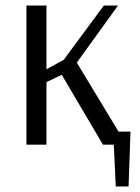

<svg xmlns="http://www.w3.org/2000/svg" viewBox="-20 -520 504 690"><path d="M406 -47H449L442 150H396L389 0H350L202 -251L147 -225V0H75V-500H147V-271L209 -305L353 -500H404L256 -295Z"/></svg>

Font: Arsenal
Style: Regular
Weight: 400
Designer: Andrij Shevchenko
Foundry: Stairsfor
Version: Version 2.001;PS 002.001;hotconv 1.0.88;makeotf.lib2.5.64775